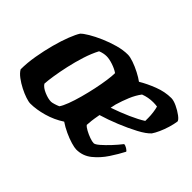

<svg xmlns="http://www.w3.org/2000/svg" viewBox="-98 -713 926 926"><g transform="rotate(45 365.0 -250.0)"><path d="M167 0Q155 0 134 -7Q113 -14 89.5 -26Q66 -38 46 -53Q26 -68 17 -84Q17 -128 25.5 -177.5Q34 -227 46.5 -273.5Q59 -320 73 -355.5Q87 -391 98 -408Q108 -419 134 -434.5Q160 -450 194.5 -465Q229 -480 265 -490Q301 -500 333 -500Q348 -500 372.5 -491.5Q397 -483 422 -470Q447 -457 463 -445Q498 -466 542 -483Q586 -500 629 -500Q645 -500 668.5 -489Q692 -478 710.5 -464Q729 -450 730 -441Q727 -420 719.5 -395Q712 -370 702 -348Q692 -326 683 -313Q665 -293 624.5 -271.5Q584 -250 535 -230Q486 -210 442 -197Q436 -164 434.5 -150Q433 -136 432 -120Q438 -112 454.5 -103Q471 -94 489 -87.5Q507 -81 518 -81Q527 -81 546 -97.5Q565 -114 586.5 -137Q608 -160 625 -182Q634 -182 645 -175Q656 -168 658 -163Q641 -130 616 -92Q591 -54 557.5 -27Q524 0 480 0Q468 0 444 -7Q420 -14 393 -26.5Q366 -39 344 -54Q303 -27 255 -13.5Q207 0 167 0ZM517 -412Q498 -387 484.5 -354.5Q471 -322 461 -288Q458 -274 455 -260Q504 -277 547 -296Q590 -315 618 -333Q618 -344 618 -354Q618 -371 615.5 -389.5Q613 -408 609 -422Q602 -423 595.5 -423.5Q589 -424 582 -424Q548 -424 517 -412ZM231 -77Q237 -77 250.5 -81Q264 -85 275 -90Q285 -104 296 -133Q307 -162 317 -198.5Q327 -235 335 -272.5Q343 -310 347.5 -342Q352 -374 352 -393Q335 -405 309.5 -413.5Q284 -422 266 -422Q245 -422 223 -413Q205 -379 191.5 -336.5Q178 -294 168.5 -251Q159 -208 153.5 -172.5Q148 -137 147 -116Q157 -100 184 -88.5Q211 -77 231 -77Z"/></g></svg>

Font: Texturina ExtraBold
Style: Italic
Weight: 800
Italic angle: -11°
Designer: Guillermo Torres Carreño
Foundry: Omnibus-Type
Version: Version 1.002; ttfautohint (v1.8.3)